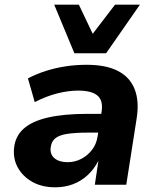

<svg xmlns="http://www.w3.org/2000/svg" viewBox="-20 -787 667 818"><path d="M215 11Q159 11 118 -12Q77 -35 56 -73Q35 -111 40 -157Q45 -206 80 -238Q115 -270 183 -286Q251 -302 354 -302H429L417 -222H355Q303 -222 268.5 -217Q234 -212 216.5 -198.5Q199 -185 196 -159Q192 -130 212 -113Q232 -96 268 -96Q299 -96 326 -110Q353 -124 372 -148.5Q391 -173 396 -207L413 -312Q420 -359 395 -380Q370 -401 313 -401Q272 -401 225.5 -389.5Q179 -378 128 -352L99 -453Q135 -472 176 -485Q217 -498 260.5 -504.5Q304 -511 349 -511Q431 -511 482 -485Q533 -459 553.5 -407.5Q574 -356 562 -281L518 0H384L399 -100H398Q380 -65 352.5 -40Q325 -15 290.5 -2Q256 11 215 11ZM297 -560 211 -767H316L375 -643L470 -767H576L432 -560Z"/></svg>

Font: Nunito Sans 8pt ExtraBold
Style: Italic
Weight: 800
Italic angle: -9°
Version: Version 3.101;gftools[0.9.27]